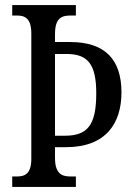

<svg xmlns="http://www.w3.org/2000/svg" viewBox="-20 -734 526 754"><path d="M28 0H278V-41H256C222 -41 196 -53 196 -114V-156H239C398 -156 457 -252 457 -371C457 -501 392 -569 255 -569H196V-600C196 -662 221 -673 256 -673H278V-714H28V-673H47C78 -673 103 -662 103 -602V-110C103 -52 78 -41 47 -41H28ZM234 -201H196V-522H242C327 -522 358 -479 358 -367C358 -240 322 -201 234 -201Z"/></svg>

Font: Noto Serif Ethiopic XCn
Style: Regular
Weight: 400
Width: 2
Designer: Monotype Design Team
Foundry: Monotype Imaging Inc.
Version: Version 2.102